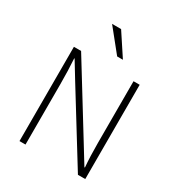

<svg xmlns="http://www.w3.org/2000/svg" viewBox="-218 -1099 1154 1242"><g transform="rotate(30 359.0 -478.0)"><path d="M114.3 0V-704.1H168L478.5 -200.2L562.5 -63.5H566.4Q559.6 -143.6 559.6 -242.2V-704.1H605.5V0H550.8L232.4 -515.6L156.2 -640.6H153.3Q159.2 -549.8 159.2 -450.2V0ZM253.9 -956.1H321.3L430.7 -790H387.7Z"/></g></svg>

Font: Gothic A1 ExtraLight
Style: Regular
Weight: 275
Designer: HanYang I&C Co.,Ltd.
Foundry: HanYang I&C Co.,Ltd.
Version: Version 2.50